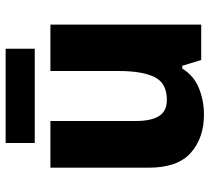

<svg xmlns="http://www.w3.org/2000/svg" viewBox="-52 -700 762 699"><g transform="rotate(-90 329.5 -351.0)"><path d="M589 -549V0H460L439 -69H429Q403 -27 358 -8.5Q313 10 261 10Q176 10 122 -38Q68 -86 68 -191V-549H238V-238Q238 -182 256 -153.5Q274 -125 315 -125Q376 -125 398 -170Q420 -215 420 -300V-549ZM501 -712V-606H158V-712Z"/></g></svg>

Font: Noto Sans Canadian Aboriginal ExtraBold
Style: Regular
Weight: 800
Designer: Monotype Design Team, Typotheque's Kevin King
Foundry: Monotype Imaging Inc.
Version: Version 2.004; ttfautohint (v1.8.4.7-5d5b)